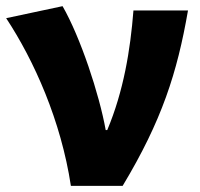

<svg xmlns="http://www.w3.org/2000/svg" viewBox="-23 -603 648 623"><path d="M207 0H375C502 -211 552 -367 587 -569H410C400 -441 378 -307 325 -181H320C299 -298 238 -482 180 -583L-3 -544C88 -406 175 -211 207 0Z"/></svg>

Font: Noto Sans JP Black
Style: Regular
Weight: 900
Designer: Ryoko NISHIZUKA  (kana, bopomofo & ideographs); Paul D. Hunt (Latin, Greek & Cyrillic); Sandoll Communications , Soo-you
Foundry: Adobe
Version: Version 2.002;hotconv 1.0.116;makeotfexe 2.5.65601